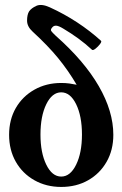

<svg xmlns="http://www.w3.org/2000/svg" viewBox="-20 -728 484 759"><path d="M222 11Q163 11 116 -15.5Q69 -42 42.5 -88.5Q16 -135 16 -195Q16 -255 42.5 -301Q69 -347 116 -373.5Q163 -400 222 -400Q239 -400 254 -398Q269 -396 283 -393Q250 -449 210 -498Q170 -547 109 -603Q87 -623 87 -646.5Q87 -670 95 -683Q104 -696 124 -705Q144 -714 177 -699Q234 -673 285 -639.5Q336 -606 379 -567Q383 -564 375.5 -554Q368 -544 358 -536Q348 -528 344 -531Q318 -555 290 -575.5Q262 -596 230 -615Q212 -626 202 -626.5Q192 -627 186 -619Q179 -611 182.5 -605.5Q186 -600 201 -586Q313 -487 370.5 -387.5Q428 -288 428 -195Q428 -135 401.5 -88.5Q375 -42 328.5 -15.5Q282 11 222 11ZM222 -30Q258 -30 281 -77Q304 -124 304 -196Q304 -269 281 -316Q258 -363 222 -363Q186 -363 163 -316Q140 -269 140 -196Q140 -124 163 -77Q186 -30 222 -30Z"/></svg>

Font: Junicode
Style: Bold
Weight: 700
Designer: Peter S. Baker
Version: Version 2.100; ttfautohint (v1.8.4)